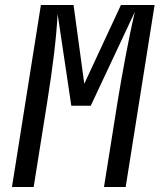

<svg xmlns="http://www.w3.org/2000/svg" viewBox="-20 -750 640 770"><path d="M28 0H115L170 -345C191 -477 206 -595 211 -694L266 -326H344L521 -703C496 -598 468 -443 452 -345L397 0H484L600 -730H465L318 -414L275 -730H144Z"/></svg>

Font: JetBrains Mono
Style: Italic
Weight: 400
Italic angle: -9°
Monospace: yes
Designer: Philipp Nurullin, Konstantin Bulenkov
Foundry: JetBrains
Version: Version 2.305